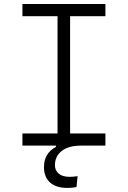

<svg xmlns="http://www.w3.org/2000/svg" viewBox="-20 -713 626 940"><path d="M89.8 0V-59.6H261.7V-633.8H89.8V-693.4H496.1V-633.8H323.2V-59.6H496.1V0H376Q315.4 0 282.2 26.1Q249 52.2 249 95.2Q249 122.6 268.1 137.7Q287.1 152.8 321.8 152.8Q337.4 152.8 359.9 149.4L354.5 202.6Q342.8 205.1 330.8 206.1Q318.8 207 309.1 207Q254.9 207 225.1 180.4Q195.3 153.8 195.3 105.5Q195.3 37.1 253.9 6.3V0Z"/></svg>

Font: Caskaydia Cove Light
Style: Regular
Weight: 300
Monospace: yes
Designer: Aaron Bell
Foundry: Saja Typeworks
Version: Version 4.300; ttfautohint (v1.8.3)